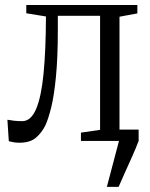

<svg xmlns="http://www.w3.org/2000/svg" viewBox="-20 -552 588 752"><path d="M398.5 180 446 0 420.5 -44.5H523V0Q511.5 30 498 60.2Q484.5 90.5 470.8 120.5Q457 150.5 444.5 180ZM56.5 7Q43 7 32.2 5Q21.5 3 14.5 1L9 -83Q19 -81 34.5 -79.2Q50 -77.5 67 -77.5Q101 -77.5 121.2 -124.5Q141.5 -171.5 150.5 -262.8Q159.5 -354 160 -487.5L83 -500V-532.5H518V-499.5L448 -486.5V-43.5L519 -32.5V0H297V-32.5L372 -43.5V-490H206.5V-436.5Q206.5 -326.5 199.2 -252.2Q192 -178 180.8 -132.2Q169.5 -86.5 158 -61.5Q143.5 -32 120.5 -12.5Q97.5 7 56.5 7Z"/></svg>

Font: Merriweather 72pt Light
Style: Regular
Weight: 300
Version: Version 2.100